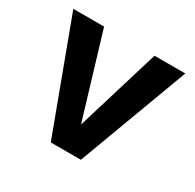

<svg xmlns="http://www.w3.org/2000/svg" viewBox="-114 -611 747 735"><g transform="rotate(30 259.5 -243.0)"><path d="M193 0 12 -486H148L259 -117L371 -486H507L326 0Z"/></g></svg>

Font: Karla Neue
Style: Bold
Weight: 700
Designer: Jonathan Pinhorn
Foundry: PYRS Fontlab Ltd. / Made with FontLab
Version: Version 1.000;PS 001.001;hotconv 1.0.56